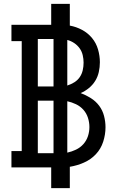

<svg xmlns="http://www.w3.org/2000/svg" viewBox="-20 -863 640 990"><path d="M244 107V0H39V-84H92V-651H39V-735H244V-843H340V-731Q373 -725 403 -709Q433 -693 454.5 -667Q476 -641 485.5 -608Q495 -575 495 -542Q495 -517 489.5 -492Q484 -467 471 -446Q458 -425 438.5 -409Q419 -393 396 -383Q423 -373 448.5 -357Q474 -341 491.5 -317.5Q509 -294 516.5 -265Q524 -236 524 -207Q524 -169 512 -132Q500 -95 474 -67.5Q448 -40 412.5 -24.5Q377 -9 340 -3V107ZM175 -417H256V-662H175ZM327 -422Q346 -428 363 -438.5Q380 -449 391 -465Q402 -481 406.5 -500.5Q411 -520 411 -540Q411 -559 406.5 -578.5Q402 -598 390.5 -614Q379 -630 362.5 -641Q346 -652 327 -657ZM175 -73H256V-344H175ZM327 -76Q350 -81 372 -91.5Q394 -102 410 -120Q426 -138 433.5 -161Q441 -184 441 -208Q441 -232 433.5 -255.5Q426 -279 410 -297Q394 -315 372 -325.5Q350 -336 327 -341Z"/></svg>

Font: Iosevka HT Medium Extended
Style: Regular
Weight: 500
Width: 7
Monospace: yes
Designer: Belleve Invis
Foundry: Belleve Invis
Version: Version 32.3.0; ttfautohint (v1.8.4)